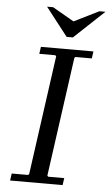

<svg xmlns="http://www.w3.org/2000/svg" viewBox="-59 -908 542 947"><g transform="rotate(5 212.0 -435.0)"><path d="M296 -635 291 -630 209 -40 214 -35H293L288 0H28L33 -35H114L119 -40L201 -630L196 -635H117L122 -670H382L377 -635ZM394 -870H424L275 -730H244L135 -870H165L271 -809Z"/></g></svg>

Font: Brygada 1918
Style: Italic
Weight: 400
Italic angle: -8°
Designer: Mateusz Machalski | Borys Kosmynka | Przemek Hoffer
Foundry: NIEPODLEGLA 2018
Version: Version 3.006